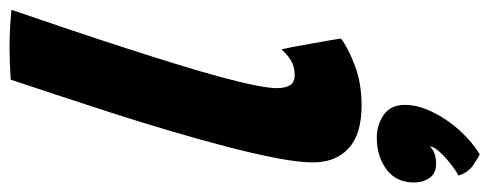

<svg xmlns="http://www.w3.org/2000/svg" viewBox="-363 -426 1024 402"><g transform="rotate(-90 149.0 -225.0)"><path d="M269.4 -23.4Q250.9 -8.6 213.3 5.8Q175.8 20.1 129 20.1Q69.5 20.1 39.8 -6.8Q10 -33.8 10 -82Q10 -111.2 18.9 -157.9Q27.9 -204.5 42.8 -261.9Q57.8 -319.2 76.2 -381.6Q94.6 -443.9 114.3 -505.1Q134 -566.2 151.9 -620.2Q169.9 -674.2 183.2 -714.5Q219.8 -717 249.9 -717Q269.2 -717 288.1 -716.1Q306.9 -715.1 329.4 -713Q307.5 -649.1 286.9 -587.9Q266.4 -526.8 248.2 -470.4Q230 -414 214.8 -364.5Q199.5 -315 188.6 -274.4Q177.6 -233.8 171.6 -203.9Q165.5 -174 165.5 -157.1Q165.5 -140 171.5 -130Q177.5 -120 192.6 -120Q210 -120 222.9 -127.6Q235.9 -135.2 246.5 -147.5Q248.2 -141.4 251.7 -123.6Q255.1 -105.8 258.9 -84.1Q262.6 -62.5 265.8 -45.2Q268.9 -28 269.4 -23.4ZM26.8 267.5Q21.4 265.1 5 254.3Q-11.4 243.5 -17.6 222.9Q-7.9 218 5.8 207.4Q19.5 196.8 30.5 185.1Q41.5 173.5 42.6 166.6Q43.4 164.5 43.2 163.1Q38.5 168.5 29.6 172.2Q20.8 176 6.9 176Q-12.9 176 -22.5 162.4Q-32.1 148.8 -32.1 130Q-32.1 92.5 -4.7 72.2Q22.8 51.9 61.5 51.9Q88.6 51.9 109.5 66.4Q130.4 81 130.4 110.5Q130.4 138.1 115.6 168.4Q100.8 198.8 77.2 225Q53.6 251.2 26.8 267.5Z"/></g></svg>

Font: Grandstander Thin
Style: Italic
Weight: 100
Italic angle: -15°
Designer: Tyler Finck
Foundry: Etcetera Type Co
Version: Version 1.200